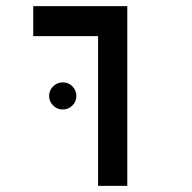

<svg xmlns="http://www.w3.org/2000/svg" viewBox="-20 -606 626 626"><path d="M299.8 0V-585.9H395V0ZM88.4 -488.3V-585.9H394.5V-488.3ZM184.6 -249Q166.5 -249 153.3 -262Q140.1 -274.9 140.1 -293Q140.1 -311.5 153.3 -324.5Q166.5 -337.4 184.6 -337.4Q203.1 -337.4 216.1 -324.5Q229 -311.5 229 -293Q229 -274.9 216.1 -262Q203.1 -249 184.6 -249Z"/></svg>

Font: Cascadia Code
Style: Regular
Weight: 400
Monospace: yes
Designer: Aaron Bell
Foundry: Saja Typeworks
Version: Version 2106.017